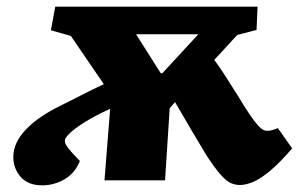

<svg xmlns="http://www.w3.org/2000/svg" viewBox="-20 -542 898 577"><path d="M751 -452 693 -437 624 -362Q641 -339 656 -315.5Q671 -292 695 -254Q710 -229 726 -204.5Q742 -180 756 -164.5Q770 -149 781 -149Q792 -149 798.5 -151Q805 -153 815 -157L858 -96Q820 -52 791 -28Q762 -4 740 5Q718 14 701 14Q688 14 674.5 8.5Q661 3 643.5 -16.5Q626 -36 600 -76Q593 -88 580.5 -108.5Q568 -129 554 -153Q540 -177 527 -199.5Q514 -222 506 -235L490 -217L476 0H294L311 -215Q267 -195 236.5 -176Q206 -157 190.5 -142.5Q175 -128 175 -119Q175 -112 179 -105.5Q183 -99 194 -86L220 -58Q205 -21 173.5 -3Q142 15 107 15Q64 15 42 -10.5Q20 -36 20 -70Q20 -113 57.5 -152.5Q95 -192 165 -226Q186 -236 207 -247Q228 -258 249 -268.5Q270 -279 292 -289L193 -434L133 -451L146 -522H754ZM463 -322H468L576 -439H389Z"/></svg>

Font: Literata Black
Style: Italic
Weight: 900
Italic angle: -2°
Designer: Latin by Veronika Burian and Jose Scaglione. Greek by Irene Vlachou. Cyrillic by Vera Evstafieva
Foundry: TypeTogether
Version: Version 3.002